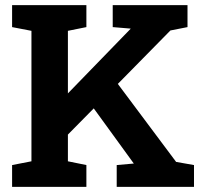

<svg xmlns="http://www.w3.org/2000/svg" viewBox="-20 -731 794 751"><path d="M713.4 -625 646.5 -611.8 440.9 -402.8 668.9 -97.7 738.8 -85.4V0H436.5V-85.4L502.9 -91.3H503.4L346.7 -307.1L245.6 -204.6V-100.1L317.9 -85.4V0H27.3V-85.4L103 -100.1V-610.4L27.3 -625V-710.9H317.9V-625L245.6 -610.4V-365.7L490.2 -617.7L491.2 -619.1L420.9 -625V-710.9H713.4Z"/></svg>

Font: Suwannaphum
Style: Bold
Weight: 700
Designer: Danh Hong
Version: Version 8.002; ttfautohint (v1.8.3)